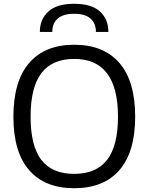

<svg xmlns="http://www.w3.org/2000/svg" viewBox="-20 -987 787 1017"><path d="M373 10Q218 10 134.5 -85.5Q51 -181 51 -369Q51 -557 134.5 -653.5Q218 -750 373 -750Q529 -750 612.5 -653.5Q696 -557 696 -369Q696 -182 612.5 -86Q529 10 373 10ZM373 -66Q490 -66 547.5 -140.5Q605 -215 605 -369Q605 -675 373 -675Q257 -675 199.5 -600Q142 -525 142 -369Q142 -214 199 -140Q256 -66 373 -66ZM488 -818Q488 -864 459 -889Q430 -914 373 -914Q315 -914 286 -889Q257 -864 257 -818H191Q191 -885 236 -926Q281 -967 373 -967Q464 -967 509 -926.5Q554 -886 554 -818Z"/></svg>

Font: Encode Sans
Style: Regular
Weight: 400
Designer: Pablo Impallari, Andres Torresi
Foundry: Pablo Impallari, Andres Torresi
Version: Version 1.000; ttfautohint (v1.00) -l 8 -r 50 -G 200 -x 14 -